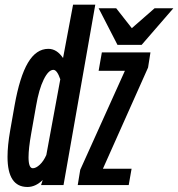

<svg xmlns="http://www.w3.org/2000/svg" viewBox="-20 -776 746 804"><path d="M152 -1 159 -22.5Q129 7 95 7Q11.5 7 11.5 -119Q11.5 -166.5 22.5 -229L41 -334Q62.5 -455 97 -513.2Q131.5 -571.5 182.5 -571.5Q218 -571.5 244 -533L286 -756.5H379L246 -1ZM203.5 -483.5Q183 -483.5 163 -443Q143 -402.5 131 -332L110.5 -216Q99.5 -154.5 99.5 -117.5Q99.5 -71.5 117.5 -71.5Q130.5 -71.5 146.5 -86.2Q162.5 -101 174 -127L232.5 -444Q219 -483.5 203.5 -483.5ZM393 -479.5 406.5 -556.5H610L600 -493L411 -69.5H531L519 -1H305.5L316 -65L503 -479.5ZM393 -741.5H466.5L532 -658L627.5 -741.5H706L573 -588H472Z"/></svg>

Font: JuliaMono SemiBoldItalic
Style: Regular
Weight: 600
Italic angle: -9°
Monospace: yes
Designer: cormullion
Foundry: corm
Version: Version 0.049; ttfautohint (v1.8.4)